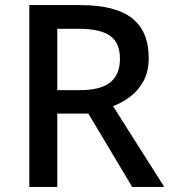

<svg xmlns="http://www.w3.org/2000/svg" viewBox="-20 -734 675 754"><path d="M295 -714Q433 -714 498.5 -662.5Q564 -611 564 -507Q564 -453 543.5 -415.5Q523 -378 491.5 -354.5Q460 -331 424 -317L625 0H499L327 -288H205V0H95V-714ZM288 -621H205V-380H293Q376 -380 413.5 -411Q451 -442 451 -503Q451 -567 411.5 -594Q372 -621 288 -621Z"/></svg>

Font: Noto Sans NKo Unjoined Medium
Style: Regular
Weight: 500
Designer: Monotype Design Team
Foundry: Monotype Imaging Inc.
Version: Version 2.004